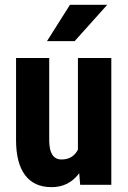

<svg xmlns="http://www.w3.org/2000/svg" viewBox="-20 -770 532 800"><path d="M310.1 -48.3Q267.1 9.8 194.8 9.8Q122.1 9.8 84.5 -40.3Q46.9 -90.3 46.9 -186V-528.3H185.1V-182.6Q186 -105.5 236.3 -105.5Q283.7 -105.5 304.7 -146.5V-528.3H443.8V0H314ZM271.5 -750H426.8L291 -598.6H175.8Z"/></svg>

Font: Roboto Condensed
Style: Bold
Weight: 700
Designer: Google
Version: Version 2.134; 2016